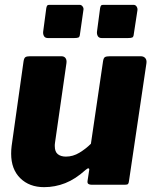

<svg xmlns="http://www.w3.org/2000/svg" viewBox="-20 -762 637 792"><path d="M162 10Q101 10 63.5 -27Q26 -64 26 -128Q26 -136 26.5 -144.5Q27 -153 28 -160L77 -508Q79 -522 84.5 -526Q90 -530 104 -530H233Q245 -530 250.5 -522Q256 -514 254 -501L207 -174Q206 -169 206 -165Q206 -161 206 -159Q206 -136 218.5 -126Q231 -116 252 -116Q281 -116 307.5 -132Q334 -148 355 -169L405 -509Q407 -523 413 -526.5Q419 -530 434 -530H560Q573 -530 579.5 -522Q586 -514 584 -501L512 -15Q511 -6 508 -3Q505 0 496 0H357Q350 0 345 -3Q340 -6 341 -15L348 -61Q349 -67 345 -67.5Q341 -68 333 -61Q291 -23 249 -6.5Q207 10 162 10ZM324 -720 310 -622Q309 -610 304 -607.5Q299 -605 285 -605H178Q166 -605 161.5 -613Q157 -621 158 -631L171 -729Q173 -738 175.5 -740Q178 -742 184 -742H309Q316 -742 321 -735Q326 -728 324 -720ZM547 -720 532 -622Q531 -610 526 -607.5Q521 -605 507 -605H400Q388 -605 383.5 -613Q379 -621 380 -631L393 -729Q395 -738 397.5 -740Q400 -742 407 -742H531Q539 -742 543.5 -735Q548 -728 547 -720Z"/></svg>

Font: Libre Franklin ExtraBold
Style: Italic
Weight: 800
Italic angle: -8°
Designer: Pablo Impallari, Rodrigo Fuenzalida, Nhung Nguyen
Foundry: Impallari Type
Version: Version 3.000